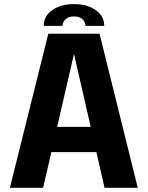

<svg xmlns="http://www.w3.org/2000/svg" viewBox="-20 -900 707 920"><path d="M189.5 -775.9Q189.5 -822.8 230.5 -851.6Q271.5 -880.4 334.5 -880.4Q397.9 -880.4 438.7 -851.6Q479.5 -822.8 479.5 -775.9H389.2Q389.2 -795.4 374.5 -808.3Q359.9 -821.3 334.5 -821.3Q309.6 -821.3 294.7 -808.3Q279.8 -795.4 279.8 -775.9ZM27.3 0 211.4 -738.3H457L640.1 0H481L441.9 -170.9H226.1L186.5 0ZM253.9 -292H414.6L334.5 -641.6Z"/></svg>

Font: Epilogue
Style: Bold
Weight: 700
Designer: Tyler Finck
Foundry: Etcetera Type Co
Version: Version 2.112